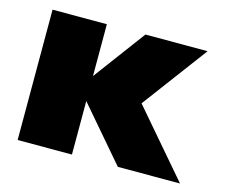

<svg xmlns="http://www.w3.org/2000/svg" viewBox="-75 -581 809 683"><g transform="rotate(15 329.0 -240.0)"><path d="M40 -480H240V-289L382 -480H611L432 -240L638 0H409L240 -197V0H40Z"/></g></svg>

Font: Prompt ExtraBold
Style: Regular
Weight: 800
Designer: Katatrad Team
Foundry: CadsonDemak
Version: Version 1.001